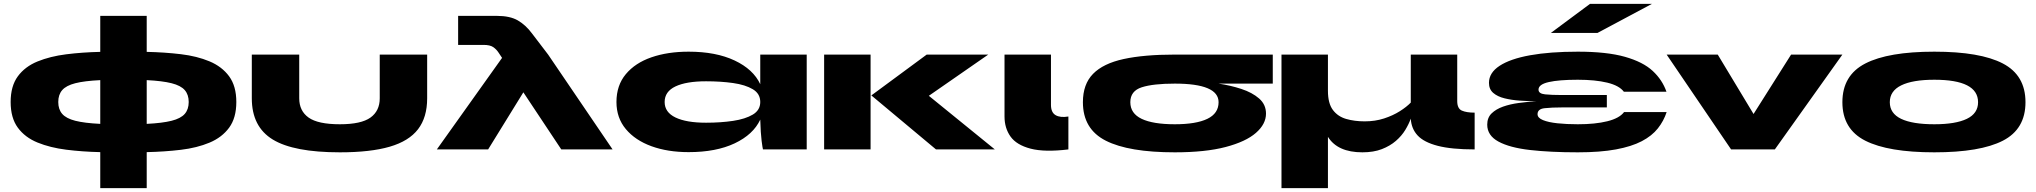

<svg xmlns="http://www.w3.org/2000/svg" viewBox="-20 -772 10520 992"><path d="M738 200H498V14Q406 12 322.5 1.5Q239 -9 174 -35.5Q109 -62 72 -112.5Q35 -163 35 -245Q35 -327 72 -377.5Q109 -428 174 -454.5Q239 -481 322.5 -491.5Q406 -502 498 -504V-690H738V-504Q831 -502 914.5 -492Q998 -482 1062.5 -455Q1127 -428 1164 -377.5Q1201 -327 1201 -245Q1201 -163 1164 -112.5Q1127 -62 1062.5 -35Q998 -8 914.5 2Q831 12 738 14ZM955 -245Q955 -283 934.5 -306.5Q914 -330 866.5 -342Q819 -354 738 -358V-132Q819 -136 866.5 -148Q914 -160 934.5 -183.5Q955 -207 955 -245ZM281 -245Q281 -207 301.5 -183.5Q322 -160 369 -148Q416 -136 498 -132V-358Q416 -354 369 -342Q322 -330 301.5 -306.5Q281 -283 281 -245Z M2187 -490V-264Q2187 -166 2140 -104.5Q2093 -43 1993.5 -14Q1894 15 1736 15Q1498 15 1389.5 -51Q1281 -117 1281 -264V-490H1526V-264Q1526 -199 1574.5 -164.5Q1623 -130 1736 -130Q1846 -130 1894 -164.5Q1942 -199 1942 -264V-490Z M2547 -690Q2615 -690 2655.5 -666.5Q2696 -643 2728 -600L2812 -490L3145 0H2880L2684 -295L2502 0H2237L2574 -473L2556 -500Q2545 -517 2528.5 -528.5Q2512 -540 2478 -540H2347V-690Z M3538 14Q3430 14 3346 -16.5Q3262 -47 3213.5 -105Q3165 -163 3165 -245Q3165 -331 3213.5 -389Q3262 -447 3346 -476Q3430 -505 3538 -505Q3679 -505 3775.5 -459.5Q3872 -414 3908 -337V-490H4148V0H3922Q3920 -6 3915 -44.5Q3910 -83 3908 -154Q3872 -77 3776 -31.5Q3680 14 3538 14ZM3628 -138Q3704 -138 3767.5 -147.5Q3831 -157 3869.5 -180Q3908 -203 3908 -245Q3908 -288 3869.5 -311Q3831 -334 3767.5 -343Q3704 -352 3628 -352Q3526 -352 3470 -325.5Q3414 -299 3414 -245Q3414 -192 3470 -165Q3526 -138 3628 -138Z M4238 -490H4478V0H4238ZM5086 -490 4779 -277 5120 0H4816L4482 -279L4768 -490Z M5500 0Q5377 15 5304.5 -4Q5232 -23 5201 -66.5Q5170 -110 5170 -170V-490H5410V-230Q5410 -191 5434 -177Q5458 -163 5500 -170Z M6050 15Q5812 15 5693.5 -45Q5575 -105 5575 -244Q5575 -337 5627.5 -390.5Q5680 -444 5785.5 -467Q5891 -490 6050 -490V-355V-490H6556V-340H6276Q6337 -331 6393.5 -312.5Q6450 -294 6485.5 -263Q6521 -232 6521 -185Q6521 -131 6469 -85.5Q6417 -40 6312.5 -12.5Q6208 15 6050 15ZM6050 -130Q6160 -130 6218 -158Q6276 -186 6276 -244Q6276 -340 6050 -340Q5938 -340 5879 -321Q5820 -302 5820 -244Q5820 -186 5878.5 -158Q5937 -130 6050 -130Z M7599 0Q7480 0 7408.5 -18.5Q7337 -37 7304.5 -72Q7272 -107 7269 -159Q7259 -131 7240.5 -100.5Q7222 -70 7192 -44Q7162 -18 7119.5 -1.5Q7077 15 7019 15Q6891 15 6841 -65V200H6601V-490H6841V-303Q6841 -238 6866.5 -204Q6892 -170 6935 -157.5Q6978 -145 7031 -145Q7085 -145 7131 -160Q7177 -175 7212.5 -197.5Q7248 -220 7269 -242V-490H7509V-250Q7509 -211 7533 -200.5Q7557 -190 7599 -190Z M8132 15Q7990 15 7885 3Q7780 -9 7722 -40.5Q7664 -72 7664 -128Q7664 -164 7686.5 -186Q7709 -208 7745.5 -221Q7782 -234 7827 -240Q7872 -246 7917 -249Q7876 -249 7833 -252Q7790 -255 7753.5 -264Q7717 -273 7695 -292Q7673 -311 7673 -344Q7673 -396 7728 -432Q7783 -468 7885.5 -486.5Q7988 -505 8132 -505Q8282 -505 8375.5 -478.5Q8469 -452 8519 -405.5Q8569 -359 8590 -298H8370Q8346 -330 8284 -345Q8222 -360 8132 -360Q8035 -360 7982 -348Q7929 -336 7929 -309Q7929 -288 7963 -284.5Q7997 -281 8051 -281H8282V-217H8051Q7997 -217 7960.5 -213Q7924 -209 7924 -182Q7924 -163 7952 -151.5Q7980 -140 8027 -135Q8074 -130 8132 -130Q8222 -130 8284.5 -145.5Q8347 -161 8371 -193H8591Q8576 -147 8545.5 -108.5Q8515 -70 8462.5 -42.5Q8410 -15 8329 0Q8248 15 8132 15ZM7993 -602 8195 -752H8515L8234 -602Z M9499 -490 9150 0H8924L8591 -490H8855L9040 -183L9234 -490Z M9974 15Q9736 15 9617.5 -45Q9499 -105 9499 -244Q9499 -383 9617.5 -444Q9736 -505 9974 -505Q10211 -505 10328 -444Q10445 -383 10445 -244Q10445 -105 10328 -45Q10211 15 9974 15ZM9974 -130Q10084 -130 10142 -158Q10200 -186 10200 -244Q10200 -360 9974 -360Q9862 -360 9803 -331Q9744 -302 9744 -244Q9744 -186 9802.5 -158Q9861 -130 9974 -130Z"/></svg>

Font: Syne ExtraBold
Style: Regular
Weight: 800
Designer: Lucas Descroix
Foundry: Bonjour Monde
Version: Version 2.200; ttfautohint (v1.8.4)